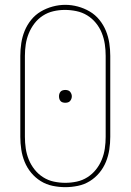

<svg xmlns="http://www.w3.org/2000/svg" viewBox="-20 -766 540 794"><path d="M250 8Q224 8 197.5 2.5Q171 -3 148.5 -17Q126 -31 109 -51.5Q92 -72 82 -96.5Q72 -121 68 -147.5Q64 -174 64 -200V-535Q64 -561 68 -587.5Q72 -614 82 -638.5Q92 -663 109 -684Q126 -705 149 -718.5Q172 -732 198 -739Q224 -746 250 -746Q276 -746 302 -739Q328 -732 351 -718.5Q374 -705 391 -684Q408 -663 418 -638.5Q428 -614 432 -587.5Q436 -561 436 -535V-200Q436 -174 432 -147.5Q428 -121 418 -96.5Q408 -72 391 -51.5Q374 -31 351.5 -17Q329 -3 302.5 2.5Q276 8 250 8ZM250 -10Q274 -10 297.5 -15Q321 -20 341.5 -33Q362 -46 377 -65Q392 -84 401 -106Q410 -128 413.5 -152Q417 -176 417 -200V-535Q417 -559 413.5 -583Q410 -607 401 -629.5Q392 -652 376.5 -671Q361 -690 340.5 -702.5Q320 -715 296 -720Q272 -725 248 -725Q224 -725 200.5 -719.5Q177 -714 157 -701Q137 -688 122.5 -669Q108 -650 99 -628Q90 -606 86.5 -582.5Q83 -559 83 -535V-200Q83 -176 86.5 -152Q90 -128 99 -106Q108 -84 123 -65Q138 -46 158.5 -33Q179 -20 202.5 -15Q226 -10 250 -10ZM250 -341Q245 -341 239.5 -342.5Q234 -344 230.5 -348Q227 -352 225.5 -357Q224 -362 224 -368Q224 -373 225.5 -378Q227 -383 230.5 -387Q234 -391 239.5 -392.5Q245 -394 250 -394Q255 -394 260.5 -392.5Q266 -391 269.5 -387Q273 -383 275 -378Q277 -373 277 -368Q277 -362 275 -357Q273 -352 269.5 -348Q266 -344 260.5 -342.5Q255 -341 250 -341Z"/></svg>

Font: iosevka_custom_sans_ss08 Thin
Style: Regular
Weight: 100
Designer: Belleve Invis
Foundry: Belleve Invis
Version: Version 10.3.0; ttfautohint (v1.8.3)